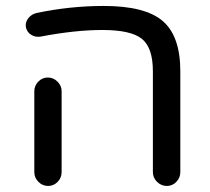

<svg xmlns="http://www.w3.org/2000/svg" viewBox="-20 -614 700 639"><path d="M65.9 -524.9Q64 -540.5 74.5 -553.7Q85 -566.9 102.1 -570.8Q213.4 -594.2 325.2 -594.2Q463.4 -594.2 521.7 -543.9Q580.1 -493.7 580.1 -377V-41Q580.1 -22.5 566.9 -8.8Q553.7 4.9 535.2 4.9Q516.6 4.9 502.7 -8.8Q488.8 -22.5 488.8 -41V-377Q488.8 -455.1 452.4 -484.6Q416 -514.2 320.8 -514.2Q230 -514.2 115.2 -492.2Q97.7 -489.3 83.3 -498.5Q68.8 -507.8 65.9 -524.9ZM185.1 -310.1V-41Q185.1 -22.5 171.9 -8.8Q158.7 4.9 140.1 4.9Q121.6 4.9 107.9 -8.8Q94.2 -22.5 94.2 -41V-310.1Q94.2 -328.6 107.4 -342.3Q120.6 -356 139.2 -356Q157.7 -356 171.4 -342.3Q185.1 -328.6 185.1 -310.1Z"/></svg>

Font: Aka-Acid-Varela
Style: Regular
Weight: 400
Designer: Joe Prince, Avraham Cornfeld, Cyberella
Foundry: Joe Prince, Avraham Cornfeld, Cyberella
Version: Version 2.000; ttfautohint (v1.5.33-1714) -l 8 -r 50 -G 200 